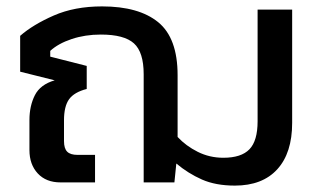

<svg xmlns="http://www.w3.org/2000/svg" viewBox="-20 -570 997 600"><path d="M714 10Q654 10 611 -9Q568 -28 531 -59L525 0H429V-338Q429 -407 398.5 -434.5Q368 -462 295 -462Q246 -462 204 -448Q162 -434 137 -411V-393L251 -364V-292Q212 -282 196 -260Q180 -238 180 -194V-129Q180 -106 190 -96Q200 -86 222 -86H277V0H169Q124 0 98 -28Q72 -56 72 -101V-195Q72 -239 89 -272.5Q106 -306 151 -319L43 -346V-458Q83 -493 148 -521.5Q213 -550 299 -550Q414 -550 474.5 -500.5Q535 -451 535 -335V-142Q561 -114 598 -95.5Q635 -77 678 -77Q734 -77 759.5 -103.5Q785 -130 785 -191V-540H893V-186Q893 -92 846.5 -41Q800 10 714 10Z"/></svg>

Font: Kanit
Style: Regular
Weight: 400
Designer: Katatrad Team
Foundry: CadsonDemak
Version: Version 2.000; ttfautohint (v1.8.3)